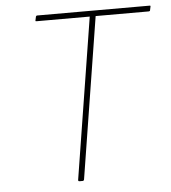

<svg xmlns="http://www.w3.org/2000/svg" viewBox="-49 -700 662 745"><g transform="rotate(-5 282.0 -327.5)"><path d="M231 0Q225 0 226 -6L326 -633H119Q117 -633 115.5 -633.5Q114 -634 115 -637L118 -651Q119 -655 123 -655H560Q563 -655 564 -654.5Q565 -654 564 -650L561 -636Q560 -633 555 -633H349L249 -6Q248 0 243 0Z"/></g></svg>

Font: Sofia Sans Thin
Style: Italic
Weight: 250
Italic angle: -9°
Version: Version 4.100-B